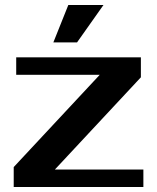

<svg xmlns="http://www.w3.org/2000/svg" viewBox="-20 -750 630 770"><path d="M555 -70V0H35V-80L380 -450H45V-520H545V-440L200 -70ZM395 -730 289 -580H194L254 -730Z"/></svg>

Font: Prosto One
Style: Regular
Weight: 400
Designer: Pavel Emelyanov and Jovanny lemonad
Foundry: Pavel Emelyanov and Jovanny Lemonad
Version: Version 1.001